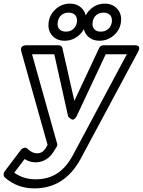

<svg xmlns="http://www.w3.org/2000/svg" viewBox="-134 -814 789 1061"><path d="M-108.9 133.8 -20 16.1Q-16.1 10.7 -10.5 7.1Q-4.9 3.4 3.2 2.4Q11.2 1.5 18.1 8.8Q44.9 33.2 69.8 33.2Q86.4 33.2 97.4 26.6Q108.4 20 119.1 3.9L128.9 -13.2L-16.1 -528.8Q-16.6 -530.3 -17.3 -532.7Q-18.1 -535.2 -18.1 -541Q-18.1 -546.9 -15.9 -551.5Q-13.7 -556.2 -6.6 -560.1Q0.5 -564 12.2 -564H189.9Q197.3 -564 203.4 -559.6Q209.5 -555.2 210.9 -547.9L276.9 -256.8L413.1 -546.9Q420.4 -564 439 -564H610.8Q610.8 -563.5 614.7 -564Q618.7 -564.5 623.3 -562.5Q627.9 -560.5 631.8 -557.9Q635.7 -555.2 635.5 -547.6Q635.3 -540 629.9 -529.8L311 64.9Q222.2 227.1 56.2 227.1Q-38.1 227.1 -106.9 167Q-113.3 161.1 -113.8 151.1Q-114.3 141.1 -108.9 133.8ZM-55.2 140.1Q-4.9 176.8 63 176.8Q130.9 176.8 180.4 145.3Q230 113.8 267.1 46.9L566.9 -514.2H450.2L290 -172.9Q284.2 -160.6 277.1 -156Q270 -151.4 264.2 -153.6Q258.3 -155.8 253.2 -159.7Q248 -163.6 245.1 -168L242.2 -171.9L166 -514.2H43L181.2 -22Q184.6 -11.7 178.2 -1L161.1 25.9Q144 53.2 118.4 68.1Q92.8 83 63 83Q30.3 83 2 64.9ZM134.8 -690.9Q141.1 -735.4 174.8 -764.6Q208.5 -793.9 252 -793.9Q295.9 -793.9 321.5 -764.4Q347.2 -734.9 340.8 -690.9Q335 -647 301 -617.9Q267.1 -588.9 223.1 -588.9Q179.2 -588.9 154.1 -617.9Q128.9 -647 134.8 -690.9ZM185.1 -690.9Q181.2 -668 193.6 -653.6Q206.1 -639.2 230 -639.2Q253.9 -639.2 270.5 -653.3Q287.1 -667.5 291 -690.9Q294.4 -715.8 282 -730Q269.5 -744.1 245.1 -744.1Q220.7 -744.1 204.6 -730Q188.5 -715.8 185.1 -690.9ZM328.1 -690.9Q334.5 -735.4 367.9 -764.6Q401.4 -793.9 444.8 -793.9Q488.8 -793.9 514.6 -764.4Q540.5 -734.9 534.2 -690.9Q528.3 -647 494.1 -617.9Q460 -588.9 416 -588.9Q372.6 -588.9 347.4 -617.7Q322.3 -646.5 328.1 -690.9ZM377.9 -690.9Q374 -668 386.5 -653.6Q398.9 -639.2 422.9 -639.2Q446.8 -639.2 463.4 -653.3Q480 -667.5 483.9 -690.9Q487.3 -715.8 474.9 -730Q462.4 -744.1 438 -744.1Q413.6 -744.1 397.5 -730Q381.3 -715.8 377.9 -690.9Z"/></svg>

Font: Trueno Bold Outline
Style: Italic
Weight: 700
Width: 6
Designer: Julieta Ulanovsky
Foundry: Julieta Ulanovsky
Version: Version 3.001b | FøM Fix